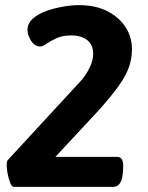

<svg xmlns="http://www.w3.org/2000/svg" viewBox="-20 -728 575 748"><path d="M288 -708Q352 -708 398 -684.5Q444 -661 469 -622.5Q494 -584 494 -537Q494 -500 482.5 -467Q471 -434 443.5 -395Q416 -356 368 -302L196 -117H434Q448 -117 454 -108.5Q460 -100 460 -81Q460 -58 456.5 -39.5Q453 -21 444.5 -10.5Q436 0 421 0H34Q26 0 20 -15Q14 -30 10 -50Q6 -70 6 -85Q6 -97 9 -103L295 -413Q314 -434 328.5 -463Q343 -492 343 -518Q343 -554 319.5 -572Q296 -590 258 -590Q223 -590 199.5 -579Q176 -568 161 -557.5Q146 -547 137 -547Q115 -547 101 -569.5Q87 -592 87 -611Q87 -636 107 -654.5Q127 -673 158.5 -684.5Q190 -696 224.5 -702Q259 -708 288 -708Z"/></svg>

Font: Asap VF Beta
Style: Italic
Weight: 400
Italic angle: -6°
Designer: Pablo Cosgaya
Foundry: Pablo Cosgaya
Version: Version 1.007